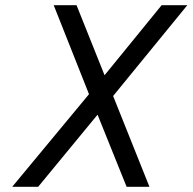

<svg xmlns="http://www.w3.org/2000/svg" viewBox="-20 -720 742 740"><path d="M383 -430 275 -700H187L323 -357L27 0H127L356 -278L468 0H556L416 -350L702 -700H603Z"/></svg>

Font: Advent Pro Medium
Style: Italic
Weight: 500
Italic angle: -12°
Version: Version 3.000